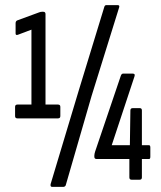

<svg xmlns="http://www.w3.org/2000/svg" viewBox="-20 -703 628 751"><path d="M48 -240Q39 -240 39 -249V-285Q39 -294 48 -294H103V-587L50 -567Q41 -564 41 -572V-612Q41 -620 47 -623L134 -655Q137 -656 139.5 -656.5Q142 -657 145 -657H149Q158 -657 158 -648V-294H207Q216 -294 216 -285V-249Q216 -240 207 -240ZM184 28Q176 28 178 17L288 -349L388 -676Q390 -683 396 -683H440Q449 -683 446 -674L338 -327L237 22Q234 28 227 28ZM495 0Q486 0 486 -9V-81H358Q349 -81 349 -90V-95Q349 -99 350 -102.5Q351 -106 352 -110L452 -405Q455 -415 461 -415H500Q504 -415 506 -412.5Q508 -410 506 -404L417 -135H488L490 -271Q490 -280 499 -280H527Q535 -280 535 -271V-135H563Q568 -135 568 -126V-90Q568 -81 563 -81H535V-9Q535 0 526 0Z"/></svg>

Font: Sofia Sans Extra Condensed
Style: Regular
Weight: 400
Designer: Botio Nikoltchev, Ani Petrova
Foundry: lettersoup
Version: Version 4.101